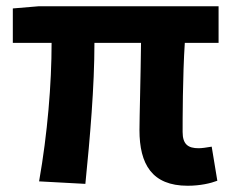

<svg xmlns="http://www.w3.org/2000/svg" viewBox="-20 -580 745 614"><path d="M580 14C621 14 654 6 675 -2L657 -111C640 -108 625 -106 615 -106C582 -106 564 -118 564 -158C564 -191 564 -337 571 -443H679V-560H104L21 -553V-443H145C145 -312 132 -153 105 0L253 8C268 -141 282 -303 282 -443H431C430 -342 426 -204 426 -164C426 -55 466 14 580 14Z"/></svg>

Font: Source Han Sans JP
Style: Bold
Weight: 700
Designer: Ryoko NISHIZUKA 西塚涼子 (kana, bopomofo & ideographs); Paul D. Hunt (Latin, Greek & Cyrillic); Sandoll Communications 산돌커뮤니
Foundry: Adobe
Version: Version 2.002;hotconv 1.0.116;makeotfexe 2.5.65601